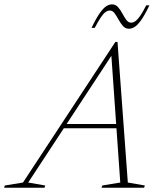

<svg xmlns="http://www.w3.org/2000/svg" viewBox="-82 -882 752 902"><path d="M204.5 -279.5 212 -299.5H485L478 -279.5ZM518.5 -24.5 598.5 -10.5 595 0H395L398.5 -10.5L483 -24.5L440 -637H452.5L50.5 -24.5L130.5 -10.5L127 0H-62.5L-59.5 -10.5L26 -24.5L460 -685H470ZM620 -857Q597.5 -810 580.2 -786.2Q563 -762.5 549.5 -754.8Q536 -747 524 -747Q507 -747 495.5 -760Q484 -773 475 -789.8Q466 -806.5 456.5 -819.5Q447 -832.5 434 -832.5Q424 -832.5 414 -825.5Q404 -818.5 392 -800.8Q380 -783 363 -751H348Q371 -799 388.2 -822.5Q405.5 -846 418.8 -853.8Q432 -861.5 444 -861.5Q461 -861.5 472.5 -848.5Q484 -835.5 493 -818.5Q502 -801.5 511.5 -788.5Q521 -775.5 534 -775.5Q544 -775.5 554.2 -782.8Q564.5 -790 576.8 -807.8Q589 -825.5 605 -857Z"/></svg>

Font: Newsreader 24pt ExtraLight
Style: Italic
Weight: 250
Italic angle: -17°
Designer: Hugues Gentile
Foundry: Production Type
Version: Version 1.003